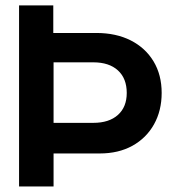

<svg xmlns="http://www.w3.org/2000/svg" viewBox="-20 -670 636 690"><path d="M48.5 -650.5H171.5V-551.5H326Q397 -551.5 449.8 -524.8Q502.5 -498 531.8 -449.5Q561 -401 561 -336Q561 -272.5 533.5 -223.2Q506 -174 456 -146.2Q406 -118.5 338.5 -118.5H172.5V0H48.5ZM172.5 -446V-228.5H315.5Q372 -228.5 403.8 -257Q435.5 -285.5 435.5 -336Q435.5 -388 403.8 -417Q372 -446 315.5 -446Z"/></svg>

Font: Overused Grotesk SemiBold
Style: Regular
Weight: 610
Version: Version 0.004